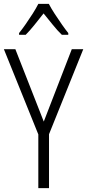

<svg xmlns="http://www.w3.org/2000/svg" viewBox="-20 -967 448 987"><path d="M205 -342 349 -714H408L232 -277V0H177V-276L0 -714H59ZM231 -947Q243 -924 261.5 -895.5Q280 -867 299 -840Q318 -813 331 -797V-788H298Q275 -810 251 -840Q227 -870 204 -898Q182 -870 157.5 -839.5Q133 -809 112 -788H78V-797Q94 -817 112.5 -843.5Q131 -870 148.5 -897.5Q166 -925 177 -947Z"/></svg>

Font: Noto Sans Lao UI Cond Light
Style: Regular
Weight: 300
Width: 3
Designer: Monotype Design Team
Foundry: Monotype Imaging Inc.
Version: Version 2.000; ttfautohint (v1.8.4.7-5d5b)